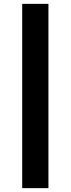

<svg xmlns="http://www.w3.org/2000/svg" viewBox="-20 -778 366 995"><path d="M231 197V-758H95V197Z"/></svg>

Font: UULA Sans
Style: Bold
Weight: 700
Designer: Mohamed Gaber, Laura Garcia Mut
Foundry: Kief Type Foundry
Version: Version 3.006;hotconv 1.0.109;makeotfexe 2.5.65596